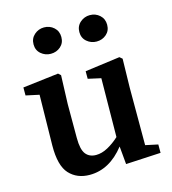

<svg xmlns="http://www.w3.org/2000/svg" viewBox="-109 -804 812 907"><g transform="rotate(-15 297.5 -350.5)"><path d="M397 9 389 -79Q316 14 219 14Q157 14 119.5 -26.5Q82 -67 83 -166L87 -413L22 -427V-466L197 -487L209 -476L204 -336V-170Q204 -114 221.5 -91.5Q239 -69 272 -69Q300 -69 329.5 -85Q359 -101 386 -126L389 -413L326 -427V-464L497 -487L510 -476L507 -336V-54L568 -41V0ZM189 -586Q162 -586 141.5 -603.5Q121 -621 121 -650Q121 -679 141.5 -697Q162 -715 189 -715Q217 -715 237 -697Q257 -679 257 -650Q257 -621 237 -603.5Q217 -586 189 -586ZM413 -586Q386 -586 365.5 -603.5Q345 -621 345 -650Q345 -679 365.5 -697Q386 -715 413 -715Q441 -715 461 -697Q481 -679 481 -650Q481 -621 461 -603.5Q441 -586 413 -586Z"/></g></svg>

Font: Source Serif Pro SemiBold
Style: Regular
Weight: 600
Designer: Frank Grießhammer
Foundry: Adobe Systems Incorporated
Version: Version 3.001;hotconv 1.0.111;makeotfexe 2.5.65597